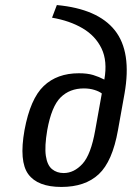

<svg xmlns="http://www.w3.org/2000/svg" viewBox="-20 -730 522 760"><path d="M223 10Q129 10 92 -40.5Q55 -91 77 -215Q100 -339 153 -389.5Q206 -440 292 -440Q326 -440 349 -433Q372 -426 393 -415Q406 -488 382 -538Q358 -588 307 -618Q256 -648 186 -660L205 -710Q367 -695 434.5 -610Q502 -525 473 -360L447 -215Q425 -91 371 -40.5Q317 10 223 10ZM232 -45Q273 -45 306.5 -81.5Q340 -118 357 -215L383 -360Q373 -368 354 -374Q335 -380 312 -380Q256 -380 220 -344.5Q184 -309 167 -215Q156 -150 161.5 -113Q167 -76 186 -60.5Q205 -45 232 -45Z"/></svg>

Font: Cuprum
Style: Italic
Weight: 400
Italic angle: -10°
Designer: Jovanny Lemonad
Foundry: Jovanny Lemonad
Version: Version 3.000